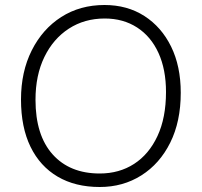

<svg xmlns="http://www.w3.org/2000/svg" viewBox="-20 -740 807 768"><path d="M379 8Q281 8 210.5 -33.5Q140 -75 102 -153Q64 -231 64 -342Q64 -453 107 -538.5Q150 -624 225 -672Q300 -720 398 -720Q489 -720 557.5 -676Q626 -632 664.5 -553.5Q703 -475 703 -369Q703 -254 661 -169.5Q619 -85 545.5 -38.5Q472 8 379 8ZM379 -46Q457 -46 516.5 -84.5Q576 -123 610 -196Q644 -269 644 -372Q644 -462 614 -528Q584 -594 528.5 -630Q473 -666 399 -666Q318 -666 255.5 -625.5Q193 -585 157.5 -512Q122 -439 122 -341Q122 -199 190.5 -122.5Q259 -46 379 -46Z"/></svg>

Font: Livvic Light
Style: Regular
Weight: 300
Designer: Jacques Le Bailly, Baron von Fonthausen
Version: Version 1.001; ttfautohint (v1.8.2)